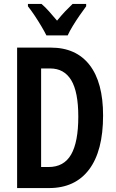

<svg xmlns="http://www.w3.org/2000/svg" viewBox="-20 -956 589 976"><path d="M504 -369Q504 -189 433 -94.5Q362 0 229 0H67V-714H238Q367 -714 435.5 -625.5Q504 -537 504 -369ZM378 -363Q378 -489 342 -548.5Q306 -608 235 -608H189V-107H227Q305 -107 341.5 -170.5Q378 -234 378 -363ZM216 -776Q206 -796 190 -823Q174 -850 156 -877Q138 -904 122 -924V-936H191Q209 -921 229 -898.5Q249 -876 270 -851Q293 -879 310.5 -897.5Q328 -916 349 -936H418V-924Q403 -904 385 -878Q367 -852 350.5 -825Q334 -798 324 -776Z"/></svg>

Font: Noto Sans Bengali ExtraCondensed SemiBold
Style: Regular
Weight: 600
Width: 2
Designer: Joana Ranito - Universal Thirst; Jelle Bosma - Monotype Design Team
Foundry: Universal Thirst ehf.
Version: Version 3.000; ttfautohint (v1.8.4.7-5d5b)